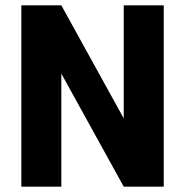

<svg xmlns="http://www.w3.org/2000/svg" viewBox="-20 -700 694 720"><path d="M60 -680H210L444 -256V-680H594V0H444L210 -424V0H60Z"/></svg>

Font: Teachers[wght]
Style: Regular
Weight: 400
Designer: Alfredo Marco Pradil & Chank Diesel
Version: Version 1.000;Glyphs 3.1.2 (3151)